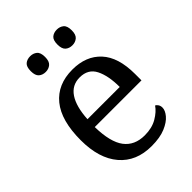

<svg xmlns="http://www.w3.org/2000/svg" viewBox="-217 -851 968 968"><g transform="rotate(-45 267.5 -367.0)"><path d="M287 10Q178 10 116.5 -62Q55 -134 55 -264Q55 -404 113 -475Q171 -546 277 -546Q374 -546 429.5 -486Q485 -426 485 -307V-261H152Q154 -152 191.5 -102.5Q229 -53 301 -53Q353 -53 389.5 -74.5Q426 -96 444 -123Q451 -120 457 -111Q463 -102 463 -89Q463 -69 444 -46Q425 -23 386 -6.5Q347 10 287 10ZM384 -315Q384 -395 359.5 -443.5Q335 -492 275 -492Q220 -492 189.5 -446.5Q159 -401 154 -315ZM364 -632Q342 -632 327.5 -644.5Q313 -657 313 -688Q313 -720 327.5 -732Q342 -744 364 -744Q385 -744 400 -732Q415 -720 415 -688Q415 -657 400 -644.5Q385 -632 364 -632ZM174 -632Q152 -632 137.5 -644.5Q123 -657 123 -688Q123 -720 137.5 -732Q152 -744 174 -744Q195 -744 210 -732Q225 -720 225 -688Q225 -657 210 -644.5Q195 -632 174 -632Z"/></g></svg>

Font: Noto Serif Vithkuqi
Style: Regular
Weight: 400
Version: Version 1.005